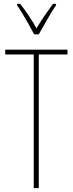

<svg xmlns="http://www.w3.org/2000/svg" viewBox="-20 -970 376 990"><path d="M180 0H154V-689H7V-714H328V-689H180ZM156 -793Q143 -818 126.5 -847Q110 -876 94.5 -902Q79 -928 68 -943V-950H84Q104 -925 127 -891Q150 -857 168 -824Q188 -857 208 -886.5Q228 -916 253 -950H269V-943Q247 -911 223.5 -869.5Q200 -828 180 -793Z"/></svg>

Font: Noto Sans Hebrew ExtraCondensed Thin
Style: Regular
Weight: 100
Width: 2
Designer: Monotype Design Team
Foundry: Monotype Imaging Inc.
Version: Version 2.004; ttfautohint (v1.8.4.7-5d5b)